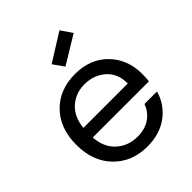

<svg xmlns="http://www.w3.org/2000/svg" viewBox="-219 -919 1059 1059"><g transform="rotate(-45 310.0 -389.5)"><path d="M310 -480Q241 -480 192.5 -436Q144 -392 137 -314H483Q484 -391 434 -435.5Q384 -480 310 -480ZM566 -169Q544 -90 478 -40.5Q412 9 314 9Q195 9 119 -68.5Q43 -146 43 -275Q43 -404 118 -480.5Q193 -557 314 -557Q432 -557 504.5 -483Q577 -409 577 -295Q577 -268 574 -240H136Q141 -159 191.5 -113.5Q242 -68 314 -68Q373 -68 412.5 -95.5Q452 -123 468 -169ZM424 -788 469 -722 306 -623 261 -686Z"/></g></svg>

Font: SVN-Poppins
Style: Regular
Weight: 400
Designer: Ninad Kale (Devanagari), Jonny Pinhorn (Latin)
Foundry: Indian Type Foundry
Version: Version 3.002 2017